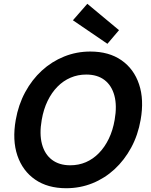

<svg xmlns="http://www.w3.org/2000/svg" viewBox="-20 -985 798 1017"><path d="M330.4 12Q232.7 12 166.2 -33.8Q99.8 -79.6 72.1 -161.1Q44.4 -242.6 63.4 -350Q77.4 -430 113.3 -496.5Q149.2 -563 201.6 -611Q253.9 -659 319.6 -685.5Q385.3 -712 458.4 -712Q557 -712 623.2 -666Q689.4 -620 716.6 -538.5Q743.9 -457 724.9 -350Q710.9 -269.6 675 -203.3Q639.1 -137 587 -88.8Q534.8 -40.6 469.6 -14.3Q404.4 12 330.4 12ZM352.2 -109.5Q396.9 -109.5 435.1 -126Q473.3 -142.6 503.9 -174Q534.6 -205.3 556.1 -249.7Q577.7 -294.1 587.3 -350Q600.4 -424.8 586 -478.4Q571.6 -532.1 533.7 -561.1Q495.8 -590.1 436.7 -590.1Q392.4 -590.1 353.7 -573.5Q315 -557 284.4 -525.8Q253.7 -494.7 232.2 -450.5Q210.7 -406.3 201 -350Q187.9 -275.8 202.3 -221.9Q216.7 -167.9 255.1 -138.7Q293.6 -109.5 352.2 -109.5ZM549 -753 366.2 -877.6 442.6 -964.9 610.4 -825.2Z"/></svg>

Font: DM Sans 9pt
Style: Italic
Weight: 400
Italic angle: -10°
Designer: Colophon Foundry, Jonny Pinhorn
Foundry: Colophon Foundry
Version: Version 4.004